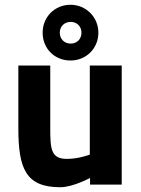

<svg xmlns="http://www.w3.org/2000/svg" viewBox="-20 -775 593 806"><path d="M231 -638C231 -664 250 -683 277 -683C303 -683 322 -664 322 -638C322 -611 303 -592 277 -592C250 -592 231 -611 231 -638ZM159 -638C159 -571 209 -521 276 -521C341 -521 393 -571 393 -638C393 -703 341 -755 276 -755C209 -755 159 -703 159 -638ZM491 0H358V-28C358 -28 286 11 233 11C87 11 57 -69 57 -238V-500H191V-236C191 -147 195 -108 261 -108C311 -108 357 -126 357 -126V-500H491Z"/></svg>

Font: RazerF5
Style: Bold
Weight: 700
Foundry: Razer Inc.
Version: Version 2